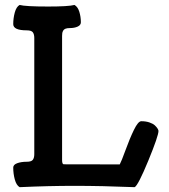

<svg xmlns="http://www.w3.org/2000/svg" viewBox="-20 -754 685 779"><path d="M59.6 -733.9Q83 -727.5 175.8 -727.5Q257.3 -727.5 282.2 -733.9Q295.4 -726.6 301.8 -706.3Q308.1 -686 308.1 -663.6Q308.1 -651.9 294.9 -646Q281.7 -640.1 263.2 -640.1Q252.4 -640.1 245.6 -637.5Q238.8 -634.8 236.1 -629.4Q233.4 -624 232.7 -619.9Q231.9 -615.7 231.9 -608.4V-104.5Q231.9 -87.4 238.8 -87.4Q282.7 -87.4 358.2 -87.2Q433.6 -86.9 465.8 -86.9Q472.2 -98.1 489.3 -145Q506.3 -191.9 523.4 -227.1Q540.5 -262.2 553.2 -262.2Q571.8 -262.2 586.2 -257.3Q600.6 -252.4 608.2 -245.4Q615.7 -238.3 619.4 -232.2Q623 -226.1 623 -222.7Q623 -202.6 581.8 -102.3Q540.5 -2 526.4 5.4Q393.1 0 281.7 0Q177.7 0 59.6 5.4Q46.4 -2.4 40 -25.9Q33.7 -49.3 33.7 -74.2Q33.7 -85.9 49.8 -91.8Q65.9 -97.7 88.4 -97.7Q107.4 -97.7 113.3 -105.7Q119.1 -113.8 119.1 -128.4V-600.1Q119.1 -614.7 113.3 -622.8Q107.4 -630.9 88.4 -630.9Q33.7 -630.9 33.7 -656.2Q33.7 -680.2 40 -703.4Q46.4 -726.6 59.6 -733.9Z"/></svg>

Font: Coustard
Style: Regular
Weight: 400
Foundry: vernon adams
Version: Version 1.000